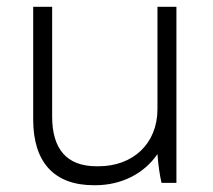

<svg xmlns="http://www.w3.org/2000/svg" viewBox="-20 -540 629 567"><path d="M257 7H261C340 7 406 -28 445 -85C447 -54 452 -21 457 0H501V-520H445V-218C445 -115 372 -49 271 -49H265C176 -49 134 -101 134 -196V-520H78V-187C78 -62 139 7 257 7Z"/></svg>

Font: Fixel Text Light
Style: Regular
Weight: 300
Width: 4
Designer: AlfaBravo + MacPaw
Foundry: Kyrylo Tkachov, Marchela Mozhyna, Serhii Makarenko, Maria Weinstein, Zakhar Kryvoshyya
Version: Version 1.211